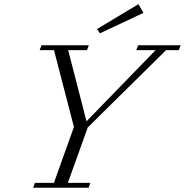

<svg xmlns="http://www.w3.org/2000/svg" viewBox="-20 -874 861 894"><path d="M445.3 -718.8 431.6 -738.8 624.5 -854.5 647.9 -814ZM134.3 0 142.6 -22.5H231L324.2 -282.7L231.4 -640.6H164.6L173.3 -663.1H393.6L384.8 -640.6H297.4L382.8 -309.1L704.6 -640.6H614.3L623.5 -663.1H821.3L812.5 -640.6H753.4L388.7 -280.8L295.9 -22.5H400.4L392.6 0Z"/></svg>

Font: Elstob Light
Style: Italic
Weight: 300
Italic angle: -20°
Designer: Peter S. Baker
Version: Version 1.015